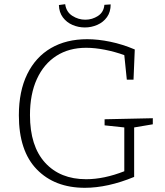

<svg xmlns="http://www.w3.org/2000/svg" viewBox="-20 -889 789 916"><path d="M385 7Q241 7 155.5 -81Q70 -169 70 -339Q70 -454 110 -535.5Q150 -617 223 -659.5Q296 -702 396 -702Q447 -702 505.5 -690Q564 -678 623 -653L617 -509H585L573 -626Q529 -642 481 -651.5Q433 -661 391 -661Q309 -661 249 -622.5Q189 -584 156 -512Q123 -440 123 -340Q123 -192 195 -113Q267 -34 391 -34Q476 -34 573 -72V-281L479 -291V-320L709 -325V-296L620 -281V-45Q557 -19 498 -6Q439 7 385 7ZM385 -758Q354 -758 326 -770Q298 -782 280 -806Q262 -830 261 -865L291 -869Q296 -832 325 -813.5Q354 -795 387 -795Q420 -795 447.5 -813Q475 -831 478 -866L508 -868Q508 -832 490.5 -807.5Q473 -783 444.5 -770.5Q416 -758 385 -758Z"/></svg>

Font: Bitter Light
Style: Regular
Weight: 300
Designer: Sol Matas, and Bitter project Authors
Foundry: Sol Matas
Version: Version 2.001